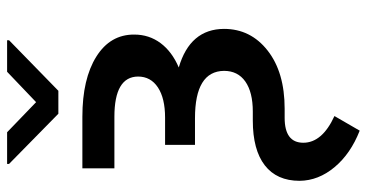

<svg xmlns="http://www.w3.org/2000/svg" viewBox="-260 -532 1008 527"><g transform="rotate(-90 243.5 -268.0)"><path d="M45.4 -545.4H187Q291 -545.4 352.1 -507.1Q413.1 -468.8 412.6 -402.8Q412.6 -362.3 389.2 -330.8Q365.7 -299.3 322.3 -280.8Q427.7 -250 428.2 -156.7Q428.2 -83.5 368.7 -36.9Q309.1 9.8 209 9.8H184.1Q115.7 9.8 115.7 61Q115.7 112.8 189 146.5L148.9 215.8Q85.4 190.9 48.6 146.7Q11.7 102.5 11.2 50.8Q11.2 -11.7 53.7 -44.7Q96.2 -77.6 176.8 -77.6H201.2Q254.4 -77.6 283.7 -98.1Q313 -118.7 313 -156.7Q312 -236.3 183.1 -236.3H109.9V-318.4H184.6Q237.8 -318.4 267.6 -338.1Q297.4 -357.9 297.4 -392.6Q296.9 -457.5 187 -457.5H45.4ZM144.5 -752 227.1 -672.4 310.5 -752H397V-746.6L258.3 -611.3H195.3L57.6 -746.6V-752Z"/></g></svg>

Font: Karasuma Gothic
Style: Regular
Weight: 500
Designer: Rasmus Andersson / Ryoko Nishizuka
Foundry: Genbu
Version: Version 1.00